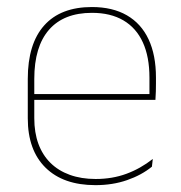

<svg xmlns="http://www.w3.org/2000/svg" viewBox="-20 -517 515 546"><path d="M251.5 9.5Q160 9.5 109.5 -40.2Q59 -90 59 -180.5V-292.5Q59 -392.5 105.8 -444.8Q152.5 -497 241.5 -497Q300 -497 340.8 -473.5Q381.5 -450 402.5 -405.2Q423.5 -360.5 423.5 -296.5V-279.5Q423.5 -268.5 423.2 -257.5Q423 -246.5 422 -233H405Q405 -250.5 405 -266.5Q405 -282.5 405 -296Q405 -355.5 386.2 -396.5Q367.5 -437.5 331 -459Q294.5 -480.5 241.5 -480.5Q161.5 -480.5 119.5 -432.5Q77.5 -384.5 77.5 -292.5V-243.5V-239.5V-181Q77.5 -140 89.2 -108Q101 -76 123.5 -53.8Q146 -31.5 178.5 -19.8Q211 -8 252 -8Q299.5 -8 339.5 -22.8Q379.5 -37.5 414.5 -65L412 -43Q382.5 -19 341.5 -4.8Q300.5 9.5 251.5 9.5ZM67.5 -233V-249.5H415.5V-233Z"/></svg>

Font: Anek Tamil Thin
Style: Regular
Weight: 250
Designer: Aadarsh Rajan (Tamil), Yesha Goshar (Latin)
Foundry: Ek Type
Version: Version 1.003